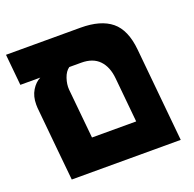

<svg xmlns="http://www.w3.org/2000/svg" viewBox="-135 -723 846 837"><g transform="rotate(-20 288.0 -304.5)"><path d="M-23.5 -609H322Q415.5 -609 465 -568.5Q514.5 -528 523.5 -434L565.5 0H60L46 -142L26.5 -344.5Q26 -350 26 -360Q26 -398 42.5 -425.2Q59 -452.5 83 -464.5H-9.5ZM205.5 -142H410.5L390.5 -348.5Q385.5 -403.5 356.2 -434Q327 -464.5 273 -464.5H217.5Q199.5 -452 190.2 -424.5Q181 -397 183 -372.5Z"/></g></svg>

Font: JuliaMono ExtraBold
Style: Italic
Weight: 800
Italic angle: -9°
Monospace: yes
Designer: cormullion
Foundry: corm
Version: Version 0.057; ttfautohint (v1.8.4)